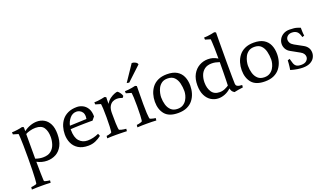

<svg xmlns="http://www.w3.org/2000/svg" viewBox="-86 -1348 3812 2230"><g transform="rotate(-20 1820.5 -233.5)"><path d="M164 -23Q165 71 166 122Q167 173 168.5 193Q170 213 170 215Q171 220 184 224Q197 228 213.5 230.5Q230 233 240 234L237 263Q213 261 181 260.5Q149 260 123 260Q98 260 63.5 260.5Q29 261 5 263L8 234Q19 233 34.5 230.5Q50 228 63 224Q76 220 77 215Q77 215 79 202Q81 189 83 155Q85 121 87 59.5Q89 -2 89 -98Q89 -195 88 -254Q87 -313 85 -344Q83 -375 82 -385.5Q81 -396 81 -396L17 -415L15 -441Q42 -441 81.5 -446.5Q121 -452 146 -459L165 -450V-401Q203 -430 245.5 -445Q288 -460 328 -460Q376 -460 416 -437.5Q456 -415 480.5 -367.5Q505 -320 505 -243Q505 -157 476 -101Q447 -45 398 -18Q349 9 288 9Q257 9 225.5 1Q194 -7 164 -23ZM164 -366V-61Q190 -52 213 -48Q236 -44 256 -44Q319 -44 354.5 -72.5Q390 -101 405 -145.5Q420 -190 420 -237Q420 -308 391 -352.5Q362 -397 288 -397Q253 -397 217 -387Q181 -377 164 -366Z M949 -83 961 -53Q930 -28 888.5 -9.5Q847 9 797 9Q723 9 675.5 -20.5Q628 -50 605.5 -99Q583 -148 583 -207Q583 -255 596.5 -300Q610 -345 638 -381Q666 -417 712 -438.5Q758 -460 822 -460Q858 -460 893 -443Q928 -426 951 -388.5Q974 -351 974 -289L940 -248Q936 -249 926.5 -249Q917 -249 903 -249Q878 -249 844 -248.5Q810 -248 775 -247Q740 -246 711 -244.5Q682 -243 668 -242V-233Q668 -139 707.5 -95Q747 -51 810 -51Q847 -51 880 -59Q913 -67 949 -83ZM884 -320Q884 -354 870.5 -373.5Q857 -393 837.5 -402Q818 -411 800 -411Q751 -411 718 -372.5Q685 -334 674 -283L881 -291Q884 -306 884 -320Z M1165 -459 1184 -450Q1183 -439 1182.5 -416.5Q1182 -394 1182 -368Q1204 -405 1233.5 -426Q1263 -447 1288.5 -456.5Q1314 -466 1324 -466Q1329 -466 1339.5 -455.5Q1350 -445 1360.5 -429Q1371 -413 1375 -396L1360 -377Q1347 -382 1329 -386.5Q1311 -391 1291 -391Q1265 -391 1240 -378.5Q1215 -366 1198.5 -336.5Q1182 -307 1182 -254Q1182 -172 1183.5 -129.5Q1185 -87 1187.5 -71Q1190 -55 1191 -49Q1193 -41 1221 -34.5Q1249 -28 1277 -26L1274 3Q1258 2 1234 1.5Q1210 1 1186 0.5Q1162 0 1145 0Q1120 0 1087.5 0.5Q1055 1 1031 3L1034 -26Q1045 -27 1059.5 -30Q1074 -33 1086 -38Q1098 -43 1099 -48Q1099 -48 1101 -63Q1103 -78 1105 -117Q1107 -156 1107 -229Q1107 -302 1105 -337.5Q1103 -373 1101 -384.5Q1099 -396 1099 -396L1035 -415L1033 -441Q1051 -441 1075.5 -443.5Q1100 -446 1124 -450.5Q1148 -455 1165 -459Z M1543 -459 1562 -450Q1562 -437 1561.5 -410Q1561 -383 1561 -350.5Q1561 -318 1560.5 -285.5Q1560 -253 1560 -229Q1560 -156 1562.5 -117Q1565 -78 1567.5 -63Q1570 -48 1570 -48Q1571 -43 1584.5 -38Q1598 -33 1614.5 -30Q1631 -27 1641 -26L1638 3Q1614 1 1581.5 0.5Q1549 0 1523 0Q1498 0 1463 0.5Q1428 1 1404 3L1407 -26Q1418 -27 1434 -30Q1450 -33 1463 -38Q1476 -43 1477 -48Q1477 -48 1479 -63Q1481 -78 1483 -117Q1485 -156 1485 -229Q1485 -302 1483 -337.5Q1481 -373 1479 -384.5Q1477 -396 1477 -396L1413 -415L1411 -441Q1429 -441 1453.5 -443.5Q1478 -446 1502 -450.5Q1526 -455 1543 -459ZM1666 -680 1493 -518 1463 -523 1597 -722Q1622 -722 1643 -709.5Q1664 -697 1666 -680Z M2147 -243Q2147 -195 2133.5 -150Q2120 -105 2092 -69Q2064 -33 2018.5 -12Q1973 9 1908 9Q1796 9 1746 -50.5Q1696 -110 1696 -206Q1696 -254 1709.5 -299Q1723 -344 1751 -380.5Q1779 -417 1825 -438.5Q1871 -460 1935 -460Q2010 -460 2056.5 -432.5Q2103 -405 2125 -356Q2147 -307 2147 -243ZM2061 -206Q2061 -257 2049.5 -304Q2038 -351 2008.5 -381Q1979 -411 1924 -411Q1880 -411 1852 -390.5Q1824 -370 1809 -340Q1794 -310 1788 -280Q1782 -250 1782 -230Q1782 -181 1795 -137.5Q1808 -94 1838 -66.5Q1868 -39 1919 -39Q1959 -39 1986.5 -56.5Q2014 -74 2030.5 -101Q2047 -128 2054 -156.5Q2061 -185 2061 -206Z M2563 -56Q2528 -23 2487.5 -7Q2447 9 2409 9Q2359 9 2317 -16.5Q2275 -42 2250 -92.5Q2225 -143 2225 -217Q2225 -297 2255 -351Q2285 -405 2334.5 -433Q2384 -461 2442 -461Q2474 -461 2501 -453.5Q2528 -446 2562 -426Q2562 -504 2560.5 -552Q2559 -600 2557.5 -624.5Q2556 -649 2555 -658Q2554 -667 2554 -667L2490 -686L2488 -712Q2506 -712 2530.5 -714.5Q2555 -717 2579 -721.5Q2603 -726 2620 -730L2639 -721Q2639 -721 2638 -628Q2637 -535 2637 -352Q2637 -231 2638 -171Q2639 -111 2640 -85Q2641 -67 2653 -58Q2665 -49 2682 -46.5Q2699 -44 2716 -43L2713 -14Q2686 -12 2658 -6.5Q2630 -1 2604 4Q2604 4 2587.5 -8.5Q2571 -21 2563 -56ZM2562 -382Q2536 -391 2513.5 -395.5Q2491 -400 2468 -400Q2412 -400 2378 -374Q2344 -348 2329 -307Q2314 -266 2314 -219Q2314 -149 2345.5 -101.5Q2377 -54 2444 -54Q2479 -54 2510 -68Q2541 -82 2557 -94Q2558 -110 2559 -153.5Q2560 -197 2561 -257Q2562 -317 2562 -382Z M3220 -243Q3220 -195 3206.5 -150Q3193 -105 3165 -69Q3137 -33 3091.5 -12Q3046 9 2981 9Q2869 9 2819 -50.5Q2769 -110 2769 -206Q2769 -254 2782.5 -299Q2796 -344 2824 -380.5Q2852 -417 2898 -438.5Q2944 -460 3008 -460Q3083 -460 3129.5 -432.5Q3176 -405 3198 -356Q3220 -307 3220 -243ZM3134 -206Q3134 -257 3122.5 -304Q3111 -351 3081.5 -381Q3052 -411 2997 -411Q2953 -411 2925 -390.5Q2897 -370 2882 -340Q2867 -310 2861 -280Q2855 -250 2855 -230Q2855 -181 2868 -137.5Q2881 -94 2911 -66.5Q2941 -39 2992 -39Q3032 -39 3059.5 -56.5Q3087 -74 3103.5 -101Q3120 -128 3127 -156.5Q3134 -185 3134 -206Z M3452 -460Q3514 -460 3548.5 -447.5Q3583 -435 3583 -435Q3583 -413 3584 -385Q3585 -357 3589 -336L3563 -327Q3550 -380 3526 -399Q3502 -418 3464 -418Q3430 -418 3409.5 -399Q3389 -380 3389 -354Q3389 -336 3400 -316.5Q3411 -297 3441 -280L3543 -224Q3574 -207 3591.5 -181Q3609 -155 3609 -117Q3609 -87 3593 -58Q3577 -29 3541.5 -10Q3506 9 3449 9Q3419 9 3380.5 3Q3342 -3 3299 -16Q3302 -31 3304.5 -52.5Q3307 -74 3309 -95.5Q3311 -117 3311 -131L3337 -140Q3346 -105 3355 -79.5Q3364 -54 3383.5 -41Q3403 -28 3443 -28Q3486 -28 3508 -49Q3530 -70 3530 -96Q3530 -115 3518.5 -133Q3507 -151 3483 -164L3375 -224Q3341 -242 3325 -271Q3309 -300 3309 -331Q3309 -363 3325.5 -392.5Q3342 -422 3374 -441Q3406 -460 3452 -460Z"/></g></svg>

Font: Average
Style: Regular
Weight: 400
Designer: Eduardo Tunni
Foundry: Eduardo Rodriguez Tunni
Version: Version 1.003; ttfautohint (v1.8.4.7-5d5b)